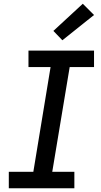

<svg xmlns="http://www.w3.org/2000/svg" viewBox="-20 -1005 540 1025"><path d="M27 0V-88H158L250 -647H132V-735H482V-647H352L259 -88H377V0ZM313 -790 265 -840 422 -985 482 -925Z"/></svg>

Font: Iosevka SS04 Semibold
Style: Italic
Weight: 600
Italic angle: -9°
Monospace: yes
Designer: Belleve Invis
Foundry: Belleve Invis
Version: Version 19.0.0; ttfautohint (v1.8.4)